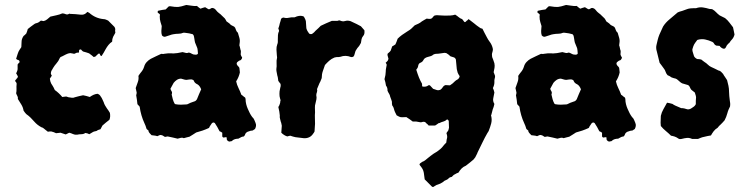

<svg xmlns="http://www.w3.org/2000/svg" viewBox="-20 -544 3022 774"><path d="M445 -412Q440 -404 436 -395.5Q432 -387 432 -376Q424 -371 417.5 -363Q411 -355 406 -346Q402 -339 398.5 -332.5Q395 -326 390 -319Q389 -317 386.5 -319Q384 -321 383 -324Q383 -328 379 -328Q376 -328 374 -325Q372 -324 370 -321.5Q368 -319 366 -317Q365 -316 362.5 -315.5Q360 -315 358 -314Q354 -318 349 -321.5Q344 -325 339 -329Q333 -331 327 -333Q321 -335 316 -336Q312 -338 313 -338Q310 -340 308 -343Q306 -346 301 -344Q298 -341 298.5 -338.5Q299 -336 298 -332Q291 -332 288 -331Q286 -330 284 -329Q282 -328 279 -327Q276 -328 272 -328.5Q268 -329 263 -330Q254 -329 245.5 -324.5Q237 -320 229 -316Q223 -315 220 -308Q216 -298 208 -289Q200 -280 194 -270Q193 -268 191 -264.5Q189 -261 187 -258Q186 -255 185.5 -252.5Q185 -250 185 -247Q187 -241 189 -239Q187 -236 185 -233Q183 -230 181 -227Q182 -224 182 -221Q182 -218 183 -216Q186 -206 191 -200Q194 -196 196 -191.5Q198 -187 201 -181Q205 -178 209 -175Q213 -172 217 -168Q221 -164 224.5 -160.5Q228 -157 231 -153Q235 -154 238.5 -154Q242 -154 247 -155Q249 -154 251.5 -153.5Q254 -153 256 -152Q263 -151 269.5 -150Q276 -149 282 -152Q290 -154 299 -156.5Q308 -159 315 -160Q322 -159 328.5 -157Q335 -155 342 -153Q349 -158 356.5 -161.5Q364 -165 373 -166Q382 -163 386 -155Q390 -150 392.5 -144Q395 -138 398 -132Q400 -125 403.5 -119Q407 -113 411 -107Q414 -103 417.5 -98Q421 -93 423 -89Q426 -73 421 -61Q414 -56 407 -50Q400 -44 393 -38Q391 -34 389 -30.5Q387 -27 385 -23Q381 -22 377 -20.5Q373 -19 369 -16Q366 -15 362.5 -14.5Q359 -14 355 -12Q349 -8 340 -3Q333 -7 324 -8Q317 -3 308 -3Q299 -3 291 -1Q282 0 274.5 -3.5Q267 -7 259 -9L245 -2L224 -9Q220 -8 215.5 -8Q211 -8 206 -7Q202 -9 197 -11Q192 -13 187 -14Q184 -14 180.5 -14Q177 -14 173 -13Q167 -17 164 -20Q160 -23 156 -26.5Q152 -30 147 -31Q130 -40 118 -54Q111 -62 103.5 -69.5Q96 -77 86 -84Q81 -89 75 -98Q73 -111 66 -122.5Q59 -134 52 -145Q53 -152 50 -157Q47 -162 45 -168Q47 -176 46.5 -185.5Q46 -195 47 -205Q48 -210 41 -217Q41 -221 43.5 -222.5Q46 -224 47 -227Q52 -230 52 -237Q50 -239 48.5 -242.5Q47 -246 45 -248Q47 -252 49 -257Q51 -262 51 -266V-284Q55 -290 59 -293Q59 -301 53.5 -302Q48 -303 45 -307Q52 -330 54.5 -335.5Q57 -341 66 -354Q67 -365 67 -376Q67 -387 75 -399Q77 -400 80 -403Q83 -406 86 -409Q88 -414 89.5 -418.5Q91 -423 92 -427Q98 -432 104 -436.5Q110 -441 117 -446Q119 -448 121.5 -449Q124 -450 128 -451Q133 -452 137 -455Q141 -458 145 -461Q147 -460 150 -460Q153 -460 156 -459Q164 -461 170 -466Q176 -471 183 -477Q195 -480 207.5 -482.5Q220 -485 231 -490Q238 -490 244.5 -487Q251 -484 258 -488Q260 -490 263 -488Q273 -488 283.5 -487Q294 -486 304 -485Q319 -483 328 -492Q329 -493 330 -494Q331 -495 332 -496Q334 -495 336.5 -494Q339 -493 340 -492Q365 -470 397 -467Q402 -467 407 -465Q412 -463 416 -461L437 -440Q447 -432 444 -420Q444 -418 444.5 -416Q445 -414 445 -412Z M1010 -49Q1013 -42 1012 -36Q1011 -30 1008 -24Q1007 -23 1004 -21.5Q1001 -20 999 -18Q995 -17 992 -17Q989 -17 985 -15Q970 -12 967 1Q966 3 963 6Q956 7 953 8.5Q950 10 941 15Q934 15 927 17Q920 19 914 25Q912 25 911 25.5Q910 26 908 26Q904 28 899 24.5Q894 21 894 16V10Q890 8 884.5 10Q879 12 876 6V-9Q873 -11 870.5 -12.5Q868 -14 865 -15Q861 -23 856 -32Q851 -41 846 -48Q842 -51 839 -50Q836 -49 834 -47Q832 -45 831 -42.5Q830 -40 828 -38Q826 -36 825 -33Q824 -30 822 -28Q809 -22 796 -17.5Q783 -13 771 -10Q764 -5 757 -1Q750 3 744 7Q738 8 732 10Q726 12 721 13Q715 10 709.5 11.5Q704 13 696 15Q687 13 677 10.5Q667 8 656 6Q653 7 650 7Q647 7 645 8Q641 6 638.5 4Q636 2 632 1Q627 -1 623 1Q619 3 614 5Q609 3 603 2.5Q597 2 591 1Q586 -4 582.5 -8Q579 -12 578 -18Q576 -20 574 -21.5Q572 -23 571 -24Q567 -38 562 -48Q548 -78 543 -114Q541 -116 539 -118.5Q537 -121 534 -124Q533 -133 532 -141.5Q531 -150 529 -160Q531 -166 531 -171Q529 -181 527 -189Q531 -201 535.5 -213Q540 -225 538 -238Q540 -242 543 -245.5Q546 -249 548 -252Q557 -262 561 -275Q564 -286 571.5 -294Q579 -302 588 -307Q599 -312 609.5 -317.5Q620 -323 630 -327Q632 -327 635.5 -326.5Q639 -326 641 -327Q659 -330 672 -329Q678 -328 684 -329Q690 -330 695 -330L716 -334Q722 -333 728 -331Q734 -329 740 -332Q742 -332 743.5 -331.5Q745 -331 746 -331Q751 -329 755 -326.5Q759 -324 764 -324Q775 -322 778 -328Q777 -345 775.5 -350Q774 -355 769 -366Q766 -372 765 -378.5Q764 -385 763 -391Q762 -395 761.5 -398.5Q761 -402 757 -406Q744 -410 725 -412H719Q710 -408 700 -408Q690 -408 679 -406Q672 -405 664.5 -402Q657 -399 649 -397Q641 -393 633 -401Q630 -410 630.5 -419.5Q631 -429 632 -439Q630 -446 627 -455.5Q624 -465 624 -478L625 -485Q624 -487 621.5 -489Q619 -491 617 -492Q614 -495 616 -498Q616 -501 619 -501Q627 -503 634 -504Q641 -505 648 -506L660 -518Q662 -519 665 -519Q688 -515 698.5 -516Q709 -517 731 -524Q742 -523 752.5 -521Q763 -519 774 -520Q777 -517 780.5 -514.5Q784 -512 788 -509Q793 -511 798 -512.5Q803 -514 807 -515Q813 -511 820 -507Q825 -506 828.5 -509Q832 -512 836 -512Q845 -511 850.5 -503.5Q856 -496 863 -491Q869 -487 874.5 -481Q880 -475 886 -470Q888 -467 890 -464Q892 -461 893 -458Q898 -454 902 -451.5Q906 -449 909 -445Q914 -441 919.5 -439Q925 -437 928 -432Q930 -427 932 -421.5Q934 -416 939 -412Q942 -402 945 -391.5Q948 -381 946 -370Q946 -365 945 -361Q947 -356 948 -350Q949 -344 951 -339V-334Q951 -331 950.5 -327.5Q950 -324 951 -322Q953 -316 956 -313Q956 -307 951 -302Q949 -301 946 -300Q943 -299 941 -297Q929 -290 938 -279Q939 -278 941.5 -275.5Q944 -273 945 -270Q946 -266 946 -261.5Q946 -257 947 -252Q943 -233 932 -216Q935 -202 941.5 -189Q948 -176 953 -162Q958 -159 961 -156Q964 -153 968 -151Q969 -148 969.5 -147Q970 -146 970 -144Q970 -134 972.5 -124Q975 -114 979 -105Q983 -96 987 -88Q991 -80 997 -72Q1002 -68 1005 -61Q1008 -54 1010 -49ZM791 -184Q785 -199 776 -204Q765 -209 762 -217Q761 -221 758 -222Q755 -223 752 -224Q748 -224 742.5 -223.5Q737 -223 732 -222Q726 -222 720.5 -224Q715 -226 710 -227Q701 -227 693 -222Q689 -219 686 -216.5Q683 -214 680 -210L667 -186Q669 -180 672 -175.5Q675 -171 672 -163Q674 -154 676.5 -144.5Q679 -135 684 -126Q686 -124 687 -124Q698 -122 709 -122Q720 -122 730 -123Q734 -123 736 -124Q747 -130 763 -135Q769 -136 774 -144Q778 -153 782 -163.5Q786 -174 791 -184ZM579 -20Q579 -20 578.5 -20Q578 -20 578 -18Q580 -20 579 -20Z M1449 -422Q1451 -406 1444 -399Q1439 -393 1437.5 -386Q1436 -379 1435 -371Q1433 -368 1431.5 -365Q1430 -362 1428 -359Q1424 -355 1420.5 -350Q1417 -345 1414 -340Q1412 -336 1411 -331Q1410 -326 1408 -321Q1407 -320 1406.5 -318.5Q1406 -317 1405 -316Q1404 -315 1402.5 -315Q1401 -315 1400 -314H1395Q1373 -323 1352 -315Q1348 -314 1345 -314Q1342 -314 1338 -314Q1335 -313 1332.5 -313Q1330 -313 1328 -312Q1316 -307 1307 -299Q1298 -291 1290 -282Q1286 -270 1281.5 -257.5Q1277 -245 1277 -230Q1277 -229 1276 -226.5Q1275 -224 1274 -222Q1273 -218 1271.5 -215.5Q1270 -213 1268 -209Q1266 -203 1263 -197Q1260 -191 1258 -185Q1260 -178 1257.5 -172Q1255 -166 1255 -160Q1257 -151 1255.5 -143.5Q1254 -136 1252 -128Q1249 -119 1249.5 -109.5Q1250 -100 1250 -91Q1249 -80 1249.5 -68Q1250 -56 1250 -45Q1250 -38 1249 -30Q1248 -22 1248 -14Q1245 -8 1243 -6Q1236 5 1226 9.5Q1216 14 1204 13Q1196 12 1187.5 11Q1179 10 1171 9Q1167 8 1161 6.5Q1155 5 1150 3Q1146 4 1143.5 4.5Q1141 5 1138 6Q1125 2 1114 -9Q1115 -16 1115 -23Q1115 -30 1116 -37Q1115 -40 1114.5 -44.5Q1114 -49 1112 -53Q1111 -59 1109 -65Q1107 -71 1108 -78Q1107 -93 1102 -113Q1104 -115 1105.5 -118.5Q1107 -122 1108 -125Q1109 -128 1109.5 -130.5Q1110 -133 1110 -136Q1110 -138 1111 -139.5Q1112 -141 1110 -143Q1109 -146 1108.5 -149.5Q1108 -153 1107 -156Q1106 -166 1107 -176Q1108 -180 1108.5 -183.5Q1109 -187 1110 -191Q1112 -196 1111.5 -202Q1111 -208 1106 -212Q1105 -213 1104.5 -214.5Q1104 -216 1102 -217Q1101 -222 1100.5 -228Q1100 -234 1098 -239Q1097 -246 1095.5 -252Q1094 -258 1094 -265Q1096 -277 1095 -288.5Q1094 -300 1097 -312Q1097 -314 1096.5 -317Q1096 -320 1096 -322Q1095 -333 1094.5 -344Q1094 -355 1098 -366Q1100 -370 1100 -375Q1100 -380 1100 -385Q1100 -394 1100.5 -402.5Q1101 -411 1105 -419Q1105 -422 1102 -429Q1104 -434 1105.5 -439.5Q1107 -445 1108 -450Q1110 -455 1111 -459.5Q1112 -464 1113 -468Q1119 -474 1124 -473Q1134 -470 1144.5 -472.5Q1155 -475 1165 -474Q1168 -474 1171 -475.5Q1174 -477 1177 -478Q1194 -483 1205 -477Q1212 -465 1213 -459Q1214 -453 1215 -430Q1218 -419 1226 -409Q1228 -407 1232.5 -406.5Q1237 -406 1239 -408Q1243 -411 1246 -413.5Q1249 -416 1252 -420Q1258 -425 1263.5 -430.5Q1269 -436 1273 -440Q1284 -445 1294.5 -450Q1305 -455 1318 -460H1341L1343 -461Q1344 -461 1344.5 -461.5Q1345 -462 1346 -461L1349 -462Q1361 -456 1370 -459Q1386 -464 1401 -455Q1410 -451 1418 -447Q1426 -443 1435 -438Q1438 -434 1442 -430Q1446 -426 1449 -422Z M1976 -237Q1975 -236 1975.5 -234.5Q1976 -233 1975 -231Q1972 -221 1973 -212Q1973 -201 1967 -189Q1969 -185 1970.5 -180.5Q1972 -176 1973 -171Q1971 -160 1968.5 -148Q1966 -136 1973 -125Q1972 -119 1970 -113Q1968 -107 1966 -102Q1965 -97 1963.5 -92Q1962 -87 1960 -79Q1960 -81 1959.5 -80Q1959 -79 1960 -77Q1964 -61 1960 -46Q1956 -31 1950 -16Q1949 -15 1948 -12.5Q1947 -10 1945 -8Q1934 11 1924.5 31Q1915 51 1905 71Q1904 75 1901 80Q1898 85 1896 90Q1892 96 1889 99Q1882 105 1874 111.5Q1866 118 1858 124Q1848 128 1841 135Q1834 142 1828 152Q1821 154 1815 158Q1809 160 1804 166Q1802 170 1797 170Q1792 171 1788.5 175Q1785 179 1780 181Q1771 184 1764 191Q1755 197 1745 200Q1740 201 1735 204.5Q1730 208 1726 210Q1724 209 1723 209Q1722 209 1722 209L1692 179Q1690 161 1688.5 152.5Q1687 144 1683.5 137.5Q1680 131 1671 120Q1672 118 1672 117Q1672 116 1673 115Q1676 113 1680 110Q1684 107 1688 106Q1696 101 1702 95.5Q1708 90 1715 85Q1721 80 1728 75.5Q1735 71 1742 67Q1749 62 1755.5 56.5Q1762 51 1767 44Q1770 40 1773 37Q1776 34 1779 31Q1780 27 1780 23.5Q1780 20 1781 17Q1785 7 1780 -6V-8L1787 -18Q1787 -17 1788.5 -23Q1790 -29 1790 -29Q1790 -38 1789.5 -43.5Q1789 -49 1789 -57Q1785 -62 1783.5 -62.5Q1782 -63 1780 -61Q1776 -57 1770 -55Q1764 -53 1758 -51Q1757 -51 1754 -49Q1751 -47 1749 -48L1736 -39Q1735 -39 1734.5 -38.5Q1734 -38 1733 -38H1708Q1705 -42 1701 -45Q1697 -48 1694 -52Q1687 -54 1683.5 -52.5Q1680 -51 1675 -51L1658 -54H1644Q1637 -59 1631 -63.5Q1625 -68 1618 -72Q1601 -71 1596 -71.5Q1591 -72 1579 -79Q1577 -82 1576 -85Q1575 -88 1573 -91Q1570 -97 1568.5 -103.5Q1567 -110 1564 -115Q1560 -119 1560 -126Q1561 -134 1558 -140.5Q1555 -147 1553 -154Q1552 -161 1548 -167Q1544 -173 1542 -179Q1543 -190 1536 -199Q1534 -213 1530 -225Q1535 -243 1535 -255Q1535 -263 1536.5 -269.5Q1538 -276 1539 -283Q1538 -285 1537 -287.5Q1536 -290 1534 -291H1535L1541 -297Q1544 -299 1546 -307Q1545 -311 1544 -314.5Q1543 -318 1542 -322Q1542 -327 1543 -328Q1553 -336 1555 -340Q1557 -344 1561 -357Q1562 -358 1564.5 -359Q1567 -360 1568 -361Q1568 -361 1574 -365Q1576 -370 1578.5 -375.5Q1581 -381 1583 -388Q1591 -396 1600.5 -403Q1610 -410 1620 -416Q1633 -424 1637 -427.5Q1641 -431 1652 -442Q1659 -445 1666.5 -448.5Q1674 -452 1681 -458Q1686 -461 1691 -464Q1696 -467 1700 -469Q1705 -468 1708.5 -468Q1712 -468 1715 -468Q1721 -469 1724 -473.5Q1727 -478 1731 -481Q1741 -484 1753 -482Q1758 -482 1763.5 -481.5Q1769 -481 1774 -481Q1785 -481 1795.5 -481.5Q1806 -482 1815 -485Q1823 -480 1829.5 -474.5Q1836 -469 1843 -467Q1845 -464 1847 -462Q1849 -460 1850 -458Q1854 -452 1858 -457Q1860 -459 1861 -460Q1862 -461 1864 -462Q1865 -463 1866.5 -464.5Q1868 -466 1869 -467Q1874 -463 1880 -458.5Q1886 -454 1891 -450Q1896 -446 1901.5 -441.5Q1907 -437 1912 -434Q1916 -430 1925 -428Q1927 -424 1929 -420Q1931 -416 1933 -412Q1938 -403 1942.5 -394Q1947 -385 1953 -377Q1964 -363 1967 -346Q1967 -339 1964.5 -332Q1962 -325 1964 -314Q1966 -309 1968.5 -302.5Q1971 -296 1973 -289Q1975 -279 1973.5 -270.5Q1972 -262 1970 -253Q1972 -249 1973 -245.5Q1974 -242 1976 -237ZM1833 -237Q1828 -244 1825 -251Q1824 -256 1822.5 -261Q1821 -266 1821 -270Q1820 -275 1820 -280.5Q1820 -286 1819 -291Q1818 -296 1818 -301.5Q1818 -307 1813 -311Q1810 -313 1805.5 -314Q1801 -315 1796 -317Q1792 -321 1787.5 -324.5Q1783 -328 1779 -330Q1775 -331 1772 -331Q1763 -330 1754.5 -328.5Q1746 -327 1737 -327Q1735 -327 1732 -326Q1729 -325 1727 -324Q1722 -319 1715.5 -317.5Q1709 -316 1703 -314Q1699 -313 1694 -310Q1689 -307 1687 -302Q1684 -296 1679.5 -293.5Q1675 -291 1671 -289Q1667 -285 1666.5 -281.5Q1666 -278 1665 -275Q1664 -271 1662 -268.5Q1660 -266 1658 -263Q1664 -244 1669 -231.5Q1674 -219 1681 -207Q1682 -203 1681.5 -200.5Q1681 -198 1683 -195Q1690 -194 1696 -195Q1702 -196 1707 -200Q1708 -201 1710 -200.5Q1712 -200 1713 -200Q1717 -196 1720 -192.5Q1723 -189 1726 -186Q1734 -183 1741 -181Q1748 -179 1755 -182Q1761 -186 1765 -192.5Q1769 -199 1776 -201Q1780 -201 1784.5 -200.5Q1789 -200 1794 -200Q1796 -202 1799.5 -204Q1803 -206 1805 -208Q1810 -213 1814.5 -217Q1819 -221 1825 -224Q1832 -229 1833 -237Z M2541 -49Q2544 -42 2543 -36Q2542 -30 2539 -24Q2538 -23 2535 -21.5Q2532 -20 2530 -18Q2526 -17 2523 -17Q2520 -17 2516 -15Q2501 -12 2498 1Q2497 3 2494 6Q2487 7 2484 8.5Q2481 10 2472 15Q2465 15 2458 17Q2451 19 2445 25Q2443 25 2442 25.5Q2441 26 2439 26Q2435 28 2430 24.5Q2425 21 2425 16V10Q2421 8 2415.5 10Q2410 12 2407 6V-9Q2404 -11 2401.5 -12.5Q2399 -14 2396 -15Q2392 -23 2387 -32Q2382 -41 2377 -48Q2373 -51 2370 -50Q2367 -49 2365 -47Q2363 -45 2362 -42.5Q2361 -40 2359 -38Q2357 -36 2356 -33Q2355 -30 2353 -28Q2340 -22 2327 -17.5Q2314 -13 2302 -10Q2295 -5 2288 -1Q2281 3 2275 7Q2269 8 2263 10Q2257 12 2252 13Q2246 10 2240.5 11.5Q2235 13 2227 15Q2218 13 2208 10.5Q2198 8 2187 6Q2184 7 2181 7Q2178 7 2176 8Q2172 6 2169.5 4Q2167 2 2163 1Q2158 -1 2154 1Q2150 3 2145 5Q2140 3 2134 2.5Q2128 2 2122 1Q2117 -4 2113.5 -8Q2110 -12 2109 -18Q2107 -20 2105 -21.5Q2103 -23 2102 -24Q2098 -38 2093 -48Q2079 -78 2074 -114Q2072 -116 2070 -118.5Q2068 -121 2065 -124Q2064 -133 2063 -141.5Q2062 -150 2060 -160Q2062 -166 2062 -171Q2060 -181 2058 -189Q2062 -201 2066.5 -213Q2071 -225 2069 -238Q2071 -242 2074 -245.5Q2077 -249 2079 -252Q2088 -262 2092 -275Q2095 -286 2102.5 -294Q2110 -302 2119 -307Q2130 -312 2140.5 -317.5Q2151 -323 2161 -327Q2163 -327 2166.5 -326.5Q2170 -326 2172 -327Q2190 -330 2203 -329Q2209 -328 2215 -329Q2221 -330 2226 -330L2247 -334Q2253 -333 2259 -331Q2265 -329 2271 -332Q2273 -332 2274.5 -331.5Q2276 -331 2277 -331Q2282 -329 2286 -326.5Q2290 -324 2295 -324Q2306 -322 2309 -328Q2308 -345 2306.5 -350Q2305 -355 2300 -366Q2297 -372 2296 -378.5Q2295 -385 2294 -391Q2293 -395 2292.5 -398.5Q2292 -402 2288 -406Q2275 -410 2256 -412H2250Q2241 -408 2231 -408Q2221 -408 2210 -406Q2203 -405 2195.5 -402Q2188 -399 2180 -397Q2172 -393 2164 -401Q2161 -410 2161.5 -419.5Q2162 -429 2163 -439Q2161 -446 2158 -455.5Q2155 -465 2155 -478L2156 -485Q2155 -487 2152.5 -489Q2150 -491 2148 -492Q2145 -495 2147 -498Q2147 -501 2150 -501Q2158 -503 2165 -504Q2172 -505 2179 -506L2191 -518Q2193 -519 2196 -519Q2219 -515 2229.5 -516Q2240 -517 2262 -524Q2273 -523 2283.5 -521Q2294 -519 2305 -520Q2308 -517 2311.5 -514.5Q2315 -512 2319 -509Q2324 -511 2329 -512.5Q2334 -514 2338 -515Q2344 -511 2351 -507Q2356 -506 2359.5 -509Q2363 -512 2367 -512Q2376 -511 2381.5 -503.5Q2387 -496 2394 -491Q2400 -487 2405.5 -481Q2411 -475 2417 -470Q2419 -467 2421 -464Q2423 -461 2424 -458Q2429 -454 2433 -451.5Q2437 -449 2440 -445Q2445 -441 2450.5 -439Q2456 -437 2459 -432Q2461 -427 2463 -421.5Q2465 -416 2470 -412Q2473 -402 2476 -391.5Q2479 -381 2477 -370Q2477 -365 2476 -361Q2478 -356 2479 -350Q2480 -344 2482 -339V-334Q2482 -331 2481.5 -327.5Q2481 -324 2482 -322Q2484 -316 2487 -313Q2487 -307 2482 -302Q2480 -301 2477 -300Q2474 -299 2472 -297Q2460 -290 2469 -279Q2470 -278 2472.5 -275.5Q2475 -273 2476 -270Q2477 -266 2477 -261.5Q2477 -257 2478 -252Q2474 -233 2463 -216Q2466 -202 2472.5 -189Q2479 -176 2484 -162Q2489 -159 2492 -156Q2495 -153 2499 -151Q2500 -148 2500.5 -147Q2501 -146 2501 -144Q2501 -134 2503.5 -124Q2506 -114 2510 -105Q2514 -96 2518 -88Q2522 -80 2528 -72Q2533 -68 2536 -61Q2539 -54 2541 -49ZM2322 -184Q2316 -199 2307 -204Q2296 -209 2293 -217Q2292 -221 2289 -222Q2286 -223 2283 -224Q2279 -224 2273.5 -223.5Q2268 -223 2263 -222Q2257 -222 2251.5 -224Q2246 -226 2241 -227Q2232 -227 2224 -222Q2220 -219 2217 -216.5Q2214 -214 2211 -210L2198 -186Q2200 -180 2203 -175.5Q2206 -171 2203 -163Q2205 -154 2207.5 -144.5Q2210 -135 2215 -126Q2217 -124 2218 -124Q2229 -122 2240 -122Q2251 -122 2261 -123Q2265 -123 2267 -124Q2278 -130 2294 -135Q2300 -136 2305 -144Q2309 -153 2313 -163.5Q2317 -174 2322 -184ZM2110 -20Q2110 -20 2109.5 -20Q2109 -20 2109 -18Q2111 -20 2110 -20Z M2941 -405Q2938 -392 2929 -383Q2925 -379 2922.5 -374.5Q2920 -370 2916 -368Q2912 -364 2910 -361Q2908 -358 2906 -353Q2901 -343 2889 -351Q2883 -355 2881 -359L2869 -360Q2867 -360 2866 -361Q2861 -363 2859 -367.5Q2857 -372 2852 -375Q2837 -382 2822 -385Q2807 -388 2791 -383Q2781 -370 2778 -364.5Q2775 -359 2771 -345Q2771 -338 2773.5 -331.5Q2776 -325 2778 -317Q2783 -309 2791 -306Q2795 -306 2799 -305.5Q2803 -305 2807 -304Q2811 -301 2814 -298.5Q2817 -296 2820 -294Q2827 -290 2833.5 -283.5Q2840 -277 2847 -274Q2855 -270 2862 -267Q2869 -264 2876 -260Q2882 -259 2886.5 -255Q2891 -251 2895 -246Q2898 -240 2902.5 -234Q2907 -228 2911 -221Q2914 -210 2916.5 -198.5Q2919 -187 2919 -174Q2919 -165 2920 -156.5Q2921 -148 2922 -139Q2923 -134 2923.5 -128Q2924 -122 2923 -115Q2920 -109 2917 -102Q2914 -95 2912 -87Q2908 -72 2901 -59Q2897 -54 2892 -49Q2887 -44 2882 -39Q2879 -37 2877 -34Q2875 -31 2873 -29Q2863 -23 2857 -15Q2851 -7 2846 2Q2839 3 2832 4.5Q2825 6 2817 8Q2811 9 2805 11.5Q2799 14 2794 16H2770Q2759 11 2749 12Q2739 13 2728 16Q2718 18 2714 14Q2707 9 2699.5 6.5Q2692 4 2685 3Q2675 -7 2664 -16Q2653 -25 2644 -36Q2644 -39 2643.5 -42.5Q2643 -46 2643 -49Q2643 -57 2643.5 -63.5Q2644 -70 2644 -77Q2647 -91 2654.5 -104Q2662 -117 2669 -130Q2675 -129 2680 -128Q2685 -127 2691 -125Q2696 -121 2703 -118Q2710 -115 2717 -112Q2726 -107 2731 -108Q2735 -108 2738 -107Q2741 -106 2745 -105Q2757 -100 2768 -108Q2773 -111 2777.5 -114.5Q2782 -118 2785 -124Q2785 -130 2785 -137.5Q2785 -145 2786 -152Q2786 -155 2785 -158Q2784 -161 2783 -164.5Q2782 -168 2781 -171L2767 -182Q2763 -187 2761 -192.5Q2759 -198 2754 -201L2730 -208Q2724 -211 2720 -215Q2716 -219 2712 -222Q2710 -224 2708 -225Q2706 -226 2704 -227Q2700 -228 2696 -229Q2692 -230 2687 -232Q2681 -237 2671 -241Q2665 -248 2663 -255Q2661 -262 2656 -268Q2652 -273 2648 -279Q2644 -285 2639 -291Q2636 -302 2633.5 -313.5Q2631 -325 2628 -336Q2623 -351 2627 -365Q2629 -374 2631.5 -384Q2634 -394 2638 -404Q2644 -416 2653 -437Q2663 -453 2679.5 -466.5Q2696 -480 2712 -494Q2716 -496 2721 -497.5Q2726 -499 2730 -500Q2742 -504 2748 -506.5Q2754 -509 2761.5 -510Q2769 -511 2784 -511H2786Q2800 -516 2813.5 -514Q2827 -512 2840 -508Q2843 -508 2846.5 -507.5Q2850 -507 2851 -507Q2860 -502 2866.5 -495Q2873 -488 2881 -482Q2886 -479 2892 -476.5Q2898 -474 2903 -471Q2913 -463 2920.5 -453Q2928 -443 2935 -434Q2937 -427 2938 -420Q2939 -413 2941 -405Z"/></svg>

Font: Daruma Drop One
Style: Regular
Weight: 400
Designer: Maniackers Design
Version: Version 1.000